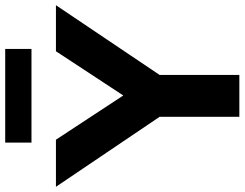

<svg xmlns="http://www.w3.org/2000/svg" viewBox="-144 -819 940 738"><g transform="rotate(-90 326.0 -450.0)"><path d="M246 0V-364L276 -262L-23 -705H158L334 -437H322L498 -705H675L377 -262L407 -364V0ZM147 -799V-900H507V-799Z"/></g></svg>

Font: Nunito Sans 9pt ExtraBold
Style: Regular
Weight: 800
Version: Version 3.101;gftools[0.9.27]